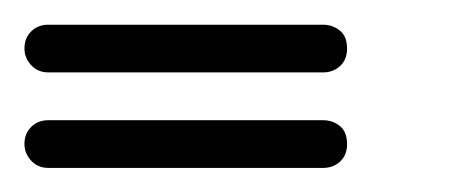

<svg xmlns="http://www.w3.org/2000/svg" viewBox="-20 -274 381 157"><path d="M263.8 -234.3Q263.8 -225.2 258.1 -220Q252.4 -214.8 244.3 -214.8H19.5Q11 -214.8 5.5 -220.7Q0 -226.7 0 -234.3Q0 -242.9 5.5 -248.3Q11 -253.8 19.5 -253.8H244.3Q251.9 -253.8 257.9 -249Q263.8 -244.3 263.8 -234.3ZM263.8 -156.2Q263.8 -147.1 258.1 -141.9Q252.4 -136.7 244.3 -136.7H19.5Q11 -136.7 5.5 -142.6Q0 -148.6 0 -156.2Q0 -164.8 5.5 -170.2Q11 -175.7 19.5 -175.7H244.3Q251.9 -175.7 257.9 -171Q263.8 -166.2 263.8 -156.2Z"/></svg>

Font: Shan Mohne Unicode
Style: Normal
Weight: 400
Version: 2.0 Jan 1st, 2014